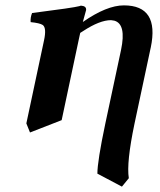

<svg xmlns="http://www.w3.org/2000/svg" viewBox="-20 -465 601 722"><path d="M145.5 -313Q155.8 -360.4 140.6 -371.1Q129.4 -378.4 95.2 -381.8Q93.8 -399.4 100.6 -416Q257.3 -436 278.3 -441.9Q282.2 -442.9 284.2 -443.8Q305.7 -442.4 303.7 -426.8Q303.2 -424.8 291.5 -382.3Q381.3 -444.8 445.8 -444.8Q580.1 -444.8 546.9 -286.1Q546.4 -284.7 546.4 -284.2L485.8 0Q455.1 146.5 464.4 205.1L438.5 236.8L346.2 188Q346.2 141.1 376 0L435.1 -276.9Q455.6 -374 410.2 -387.2Q403.8 -388.7 397.5 -389.2Q355 -389.2 292.5 -348.1Q287.1 -344.7 281.7 -341.3Q278.8 -327.6 277.3 -321.3L211.9 -13.2L92.8 33.2L79.1 -1Z"/></svg>

Font: Linux Libertine Slanted O
Style: Bold Slanted
Weight: 700
Designer: Philipp H. Poll
Foundry: Philipp H. Poll
Version: Version 5.0.0